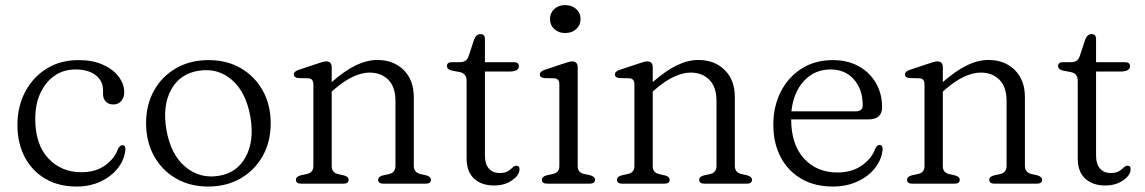

<svg xmlns="http://www.w3.org/2000/svg" viewBox="-20 -706 4402 738"><path d="M457.5 -350.5Q457.5 -331 446 -317.8Q434.5 -304.5 416 -304.5Q397 -304.5 386.5 -315.8Q376 -327 376 -345.5V-359.5Q376 -394.5 348 -416.8Q320 -439 270 -439Q224.5 -439 189.8 -415Q155 -391 135.2 -348.2Q115.5 -305.5 115.5 -249Q115.5 -151 165.5 -97.5Q215.5 -44 292.5 -44Q348 -44 384.8 -70.8Q421.5 -97.5 434 -135Q442 -148 450.5 -148Q462.5 -148 462 -132Q459 -93.5 434 -61Q409 -28.5 367.8 -8.8Q326.5 11 274 11Q205.5 11 154.5 -18.8Q103.5 -48.5 75.2 -102Q47 -155.5 47 -226Q47 -296 76.5 -352.5Q106 -409 158.8 -442Q211.5 -475 282.5 -475Q336.5 -475 375.8 -457.2Q415 -439.5 436.2 -411.2Q457.5 -383 457.5 -350.5Z M782 -475Q852 -475 905.8 -443.8Q959.5 -412.5 990 -357.8Q1020.5 -303 1020.5 -232Q1020.5 -161.5 990 -106.8Q959.5 -52 905.2 -20.5Q851 11 780 11Q710 11 656.2 -20.2Q602.5 -51.5 572 -106.5Q541.5 -161.5 541.5 -233Q541.5 -303 572 -357.8Q602.5 -412.5 656.8 -443.8Q711 -475 782 -475ZM820 -30Q891 -41 924.5 -103Q958 -165 942.5 -256.5Q926 -351.5 871.5 -398.8Q817 -446 743.5 -434Q671.5 -423 637.8 -361.2Q604 -299.5 619.5 -208Q636 -112.5 691.5 -65.5Q747 -18.5 820 -30Z M1255 -447.5V-390.5Q1306 -435 1348.2 -455.2Q1390.5 -475.5 1430.5 -475.5Q1492.5 -475.5 1531.5 -437Q1570.5 -398.5 1570.5 -333V-69Q1570.5 -43 1596 -37L1618.5 -32Q1636.5 -26.5 1636.5 -15.5Q1636.5 0 1616.5 0H1454Q1433.5 0 1433.5 -15.5Q1433.5 -26.5 1450.5 -31.5L1475.5 -37Q1500 -42.5 1500 -69V-318Q1500 -372 1472.5 -399.5Q1445 -427 1400 -427Q1371.5 -427 1337.5 -411.5Q1303.5 -396 1264 -362L1255 -354V-67.5Q1255 -42.5 1279 -37L1303 -31.5Q1320 -26.5 1320 -15.5Q1320 0 1300 0H1137.5Q1117.5 0 1117.5 -15.5Q1117.5 -27 1135.5 -32L1160.5 -37.5Q1184.5 -43 1184.5 -67.5V-381.5Q1184.5 -403.5 1166 -405L1126 -406Q1109.5 -408 1109.5 -419.5Q1109.5 -431.5 1128 -437.5L1197 -460.5Q1209 -464.5 1218 -467.2Q1227 -470 1233.5 -470Q1255 -470 1255 -447.5Z M1747 -429 1717.5 -434.5Q1698 -439 1698 -452Q1698 -467 1716.5 -467H1744.5Q1759 -467 1767.8 -471.8Q1776.5 -476.5 1781 -489.5L1802.5 -554.5Q1811 -575 1826.5 -575Q1844 -575 1844 -556V-467H1954.5Q1974.5 -467 1974.5 -452Q1974.5 -431 1937.5 -431H1844V-107.5Q1844 -75.5 1859 -58.2Q1874 -41 1899.5 -41Q1921 -41 1932.2 -48Q1943.5 -55 1950.2 -62Q1957 -69 1964.5 -69Q1979 -69 1976.5 -52Q1975 -31 1947 -12Q1919 7 1879 7Q1831.5 7 1802.5 -19.2Q1773.5 -45.5 1773.5 -97.5V-396Q1773.5 -423.5 1747 -429Z M2152 -579Q2127 -579 2110.5 -594.2Q2094 -609.5 2094 -633Q2094 -656 2110.5 -671.2Q2127 -686.5 2152 -686.5Q2178 -686.5 2194.8 -671.2Q2211.5 -656 2211.5 -633Q2211.5 -609.5 2194.8 -594.2Q2178 -579 2152 -579ZM2200.5 -447.5V-67.5Q2200.5 -43 2224.5 -37.5L2248.5 -32.5Q2267 -27 2267 -15.5Q2267 0 2246 0H2083Q2063 0 2063 -15.5Q2063 -27 2081 -32L2106 -37.5Q2130 -43 2130 -67.5V-381.5Q2130 -403.5 2111.5 -405L2071.5 -406Q2055 -408 2055 -419.5Q2055 -431.5 2073.5 -437.5L2142.5 -460.5Q2154.5 -464.5 2163.5 -467.2Q2172.5 -470 2179 -470Q2200.5 -470 2200.5 -447.5Z M2489 -447.5V-390.5Q2540 -435 2582.2 -455.2Q2624.5 -475.5 2664.5 -475.5Q2726.5 -475.5 2765.5 -437Q2804.5 -398.5 2804.5 -333V-69Q2804.5 -43 2830 -37L2852.5 -32Q2870.5 -26.5 2870.5 -15.5Q2870.5 0 2850.5 0H2688Q2667.5 0 2667.5 -15.5Q2667.5 -26.5 2684.5 -31.5L2709.5 -37Q2734 -42.5 2734 -69V-318Q2734 -372 2706.5 -399.5Q2679 -427 2634 -427Q2605.5 -427 2571.5 -411.5Q2537.5 -396 2498 -362L2489 -354V-67.5Q2489 -42.5 2513 -37L2537 -31.5Q2554 -26.5 2554 -15.5Q2554 0 2534 0H2371.5Q2351.5 0 2351.5 -15.5Q2351.5 -27 2369.5 -32L2394.5 -37.5Q2418.5 -43 2418.5 -67.5V-381.5Q2418.5 -403.5 2400 -405L2360 -406Q2343.5 -408 2343.5 -419.5Q2343.5 -431.5 2362 -437.5L2431 -460.5Q2443 -464.5 2452 -467.2Q2461 -470 2467.5 -470Q2489 -470 2489 -447.5Z M3370.5 -293.5Q3370.5 -247 3317.5 -247H3021Q3021.5 -149 3071 -96Q3120.5 -43 3198.5 -43Q3255 -43 3293.5 -70.5Q3332 -98 3344.5 -135.5Q3352 -149 3360.5 -149Q3373 -148.5 3372.5 -132.5Q3369.5 -94 3344.2 -61.2Q3319 -28.5 3276.8 -8.8Q3234.5 11 3181 11Q3111 11 3059.8 -19Q3008.5 -49 2980.5 -102.5Q2952.5 -156 2952.5 -226.5Q2952.5 -297 2981 -353.2Q3009.5 -409.5 3061 -442.2Q3112.5 -475 3181.5 -475Q3237 -475 3279.5 -452Q3322 -429 3346.2 -388Q3370.5 -347 3370.5 -293.5ZM3172.5 -439Q3111 -439 3070.2 -394.8Q3029.5 -350.5 3022 -278H3268.5Q3296 -278 3296 -301.5Q3296 -362.5 3262.2 -400.8Q3228.5 -439 3172.5 -439Z M3604 -447.5V-390.5Q3655 -435 3697.2 -455.2Q3739.5 -475.5 3779.5 -475.5Q3841.5 -475.5 3880.5 -437Q3919.5 -398.5 3919.5 -333V-69Q3919.5 -43 3945 -37L3967.5 -32Q3985.5 -26.5 3985.5 -15.5Q3985.5 0 3965.5 0H3803Q3782.5 0 3782.5 -15.5Q3782.5 -26.5 3799.5 -31.5L3824.5 -37Q3849 -42.5 3849 -69V-318Q3849 -372 3821.5 -399.5Q3794 -427 3749 -427Q3720.5 -427 3686.5 -411.5Q3652.5 -396 3613 -362L3604 -354V-67.5Q3604 -42.5 3628 -37L3652 -31.5Q3669 -26.5 3669 -15.5Q3669 0 3649 0H3486.5Q3466.5 0 3466.5 -15.5Q3466.5 -27 3484.5 -32L3509.5 -37.5Q3533.5 -43 3533.5 -67.5V-381.5Q3533.5 -403.5 3515 -405L3475 -406Q3458.5 -408 3458.5 -419.5Q3458.5 -431.5 3477 -437.5L3546 -460.5Q3558 -464.5 3567 -467.2Q3576 -470 3582.5 -470Q3604 -470 3604 -447.5Z M4096 -429 4066.5 -434.5Q4047 -439 4047 -452Q4047 -467 4065.5 -467H4093.5Q4108 -467 4116.8 -471.8Q4125.5 -476.5 4130 -489.5L4151.5 -554.5Q4160 -575 4175.5 -575Q4193 -575 4193 -556V-467H4303.5Q4323.5 -467 4323.5 -452Q4323.5 -431 4286.5 -431H4193V-107.5Q4193 -75.5 4208 -58.2Q4223 -41 4248.5 -41Q4270 -41 4281.2 -48Q4292.5 -55 4299.2 -62Q4306 -69 4313.5 -69Q4328 -69 4325.5 -52Q4324 -31 4296 -12Q4268 7 4228 7Q4180.5 7 4151.5 -19.2Q4122.5 -45.5 4122.5 -97.5V-396Q4122.5 -423.5 4096 -429Z"/></svg>

Font: Fraunces 9pt Soft Light
Style: Regular
Weight: 300
Version: Version 1.000;[0bf87f6ff]